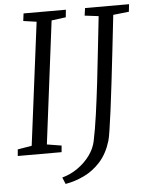

<svg xmlns="http://www.w3.org/2000/svg" viewBox="-60 -792 778 1008"><g transform="rotate(-5 329.0 -287.5)"><path d="M7 0 10 -34.5 84.5 -47 167 -693.5 97.5 -703.5 102.5 -743H325.5L321.5 -703.5L246 -693.5L164.5 -47L241 -34.5L238 0ZM244.5 168 230 133Q274.5 121 312.5 94.2Q350.5 67.5 376.8 31.5Q403 -4.5 411 -44Q423.5 -103.5 434.5 -182.2Q445.5 -261 455.8 -348.8Q466 -436.5 475.5 -525.5Q485 -614.5 494 -694.5L421 -703.5L426.5 -743H658.5L654 -703.5L571 -694.5Q560 -596.5 549.8 -505.8Q539.5 -415 530.2 -336Q521 -257 512.8 -194.8Q504.5 -132.5 498.2 -91.8Q492 -51 487.5 -37Q467.5 28.5 429.5 70.8Q391.5 113 343.2 136.2Q295 159.5 244.5 168Z"/></g></svg>

Font: Merriweather 20pt Light
Style: Italic
Weight: 300
Italic angle: -7.8°
Version: Version 2.101